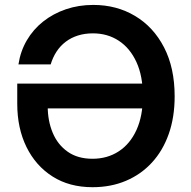

<svg xmlns="http://www.w3.org/2000/svg" viewBox="-20 -758 785 788"><path d="M359.9 10.3Q264.6 10.3 195.6 -33.7Q126.5 -77.6 88.6 -154.8Q50.8 -231.9 50.8 -332V-415H604.5V-313H145.5L175.8 -322.3Q175.8 -262.2 196.3 -213.1Q216.8 -164.1 257.8 -135.3Q298.8 -106.4 359.4 -106.4Q420.9 -106.4 467.5 -137Q514.2 -167.5 540.3 -224.9Q566.4 -282.2 566.4 -363.8Q566.4 -445.8 540 -503.2Q513.7 -560.5 467.5 -590.8Q421.4 -621.1 361.3 -621.1Q328.1 -621.1 300 -612.3Q272 -603.5 249.8 -586.7Q227.5 -569.8 212.2 -546.4Q196.8 -522.9 188 -493.7H55.7Q64 -547.9 90.1 -592.5Q116.2 -637.2 157.2 -669.7Q198.2 -702.1 250.5 -720Q302.7 -737.8 362.8 -737.8Q458.5 -737.8 534.2 -692.6Q609.9 -647.5 653.3 -563.5Q696.8 -479.5 696.8 -362.8Q696.8 -276.9 672.6 -208.3Q648.4 -139.6 603.5 -90.8Q558.6 -42 496.8 -15.9Q435.1 10.3 359.9 10.3Z"/></svg>

Font: Inter 17pt SemiBold
Style: Regular
Weight: 600
Version: Version 4.001;git-66647c0bb